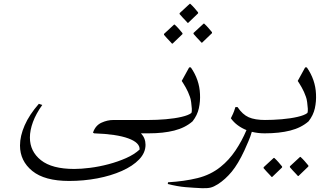

<svg xmlns="http://www.w3.org/2000/svg" viewBox="-20 -700 1744 1008"><path d="M202 -149Q169 -103 153 -59.5Q137 -16 137 22Q137 95 195 141Q253 187 370 187Q406 187 453.5 181Q501 175 550 162Q599 149 642 130Q685 111 713 85Q715 49 653.5 26.5Q592 4 474 0L468 -4L469 -6Q482 -42 513 -56Q544 -70 574 -70H761Q782 -70 791.5 -59Q801 -48 801 -35Q801 -22 791 -11Q781 0 761 0H720Q744 25 744 60Q744 102 710.5 137Q677 172 619.5 197.5Q562 223 490.5 236.5Q419 250 343 250Q214 250 149.5 197.5Q85 145 85 64Q85 14 109.5 -42Q134 -98 184 -155Z M973 -346H982Q1027 -281 1030 -206Q1032 -168 1024 -131.5Q1016 -95 991 -63Q952 -29 894.5 -14.5Q837 0 761 0Q727 0 708.5 -11.5Q690 -23 690 -36Q690 -49 708 -59.5Q726 -70 757 -70Q804 -70 850.5 -74Q897 -78 933.5 -86.5Q970 -95 985 -107Q988 -114 987 -130Q986 -146 983.5 -164Q981 -182 977 -192Q968 -218 955.5 -240Q943 -262 934 -275ZM965 -580Q964 -582 956 -590Q948 -598 938.5 -608.5Q929 -619 923 -626V-631L976 -680H979Q991 -669 1000.5 -658Q1010 -647 1020 -635V-630L968 -580ZM1038 -476Q1037 -478 1029 -486Q1021 -494 1011.5 -504.5Q1002 -515 996 -522V-527L1049 -576H1052Q1064 -565 1073.5 -554Q1083 -543 1093 -531V-526L1041 -476ZM883 -471Q882 -473 874 -481Q866 -489 856.5 -499.5Q847 -510 841 -517V-522L894 -571H897Q909 -560 918.5 -549Q928 -538 938 -526V-521L886 -471Z M1369 0Q1334 0 1302 -8Q1295 17 1284.5 41Q1274 65 1263 90Q1230 161 1196.5 201.5Q1163 242 1124 267Q1102 281 1085 285Q1068 289 1040 288Q996 286 954 282.5Q912 279 861 266L862 257Q948 252 1017 235Q1086 218 1138 176Q1182 141 1216 90.5Q1250 40 1274 -17Q1249 -27 1228 -42.5Q1207 -58 1192 -79Q1198 -92 1203 -102Q1208 -112 1216 -138H1227Q1253 -99 1285.5 -84.5Q1318 -70 1374 -70Q1391 -70 1400.5 -59.5Q1410 -49 1410 -36Q1410 -23 1399.5 -11.5Q1389 0 1369 0Z M1582 -346H1591Q1636 -281 1639 -206Q1641 -168 1633 -131.5Q1625 -95 1600 -63Q1561 -29 1503.5 -14.5Q1446 0 1370 0Q1336 0 1317.5 -11.5Q1299 -23 1299 -36Q1299 -49 1317 -59.5Q1335 -70 1366 -70Q1413 -70 1459.5 -74Q1506 -78 1542.5 -86.5Q1579 -95 1594 -107Q1597 -114 1596 -130Q1595 -146 1592.5 -164Q1590 -182 1586 -192Q1577 -218 1564.5 -240Q1552 -262 1543 -275ZM1544 224Q1543 222 1535 214Q1527 206 1517.5 195.5Q1508 185 1502 178V173L1555 124H1558Q1570 135 1579.5 146Q1589 157 1599 169V174L1547 224ZM1406 229Q1405 227 1397 219Q1389 211 1379.5 200.5Q1370 190 1364 183V178L1417 129H1420Q1432 140 1441.5 151Q1451 162 1461 174V179L1409 229Z"/></svg>

Font: Bona Nova
Style: Italic
Weight: 400
Italic angle: -4°
Designer: Mateusz Machalski
Foundry: Capitalics
Version: Version 4.001; ttfautohint (v1.8.3)